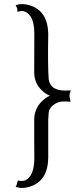

<svg xmlns="http://www.w3.org/2000/svg" viewBox="-20 -790 372 956"><path d="M328.1 -327.1Q324.2 -314 328.6 -295.9L331.1 -283.2L317.9 -284.2Q289.6 -286.6 272 -281.2Q228.5 -265.1 222.7 -230.5Q222.2 -225.1 220.2 -195.3Q220.7 -123 220.2 -2Q217.3 111.8 128.9 139.2Q93.3 150.4 68.8 143.1L58.1 140.1L63 129.9Q64.5 126 68.8 108.9Q92.8 113.3 106 107.9Q150.4 86.9 150.9 -2Q150.9 -39.6 150.4 -98.1V-193.8Q150.4 -247.6 188.5 -285.6Q207 -304.2 228.5 -313.5Q206.5 -322.3 188.5 -339.8Q150.4 -376.5 150.4 -429.7L150.9 -622.1Q150.9 -710.9 106 -731.4Q93.3 -737.3 78.1 -733.9L66.4 -731.4V-743.7Q66.4 -746.1 63 -753.9L58.1 -764.2L69.3 -767.1Q93.8 -773.9 128.9 -763.2Q217.3 -735.8 220.2 -622.6V-622.1Q217.3 -459 222.7 -393.1Q233.4 -334 317.9 -339.4L332 -340.3Z"/></svg>

Font: RaghuMalayalamSans
Style: Regular
Weight: 400
Designer: Prof. R.K.Joshi and Rajith Kumar K. M.
Foundry: Centre for Development of Advanced Computing (C-DAC) Mumbai, (formerly NCST), Swathanthra Malayalam Computing (http://sm
Version: Version 2.2.0+20221109